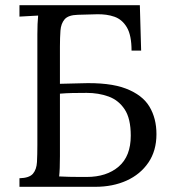

<svg xmlns="http://www.w3.org/2000/svg" viewBox="-20 -720 662 740"><path d="M487 -525Q487 -584 469 -614.5Q451 -645 421 -655.5Q391 -666 353 -665L280 -663Q243 -662 229 -645.5Q215 -629 213 -602Q211 -575 211 -540V-397L292 -399Q402 -403 465.5 -378.5Q529 -354 556 -309Q583 -264 583 -203Q583 -139 552 -93.5Q521 -48 468 -24Q415 0 347 0H55V-33Q93 -34 107 -50.5Q121 -67 122.5 -95.5Q124 -124 124 -161V-588Q124 -630 127 -660Q109 -659 91 -658Q73 -657 55 -656V-700H519L524 -525ZM211 -118Q211 -66 208 -40Q224 -39 246.5 -38.5Q269 -38 288.5 -38Q308 -38 314 -38Q391 -38 437.5 -78Q484 -118 484 -197Q484 -263 460.5 -298.5Q437 -334 398.5 -348Q360 -362 314 -362Q284 -362 259.5 -361.5Q235 -361 211 -359Z"/></svg>

Font: Lora
Style: Regular
Weight: 400
Designer: Olga Karpushina, Alexei Vanyashin (Cyrillic)
Foundry: Cyreal
Version: Version 3.005; ttfautohint (v1.8.4.7-5d5b)